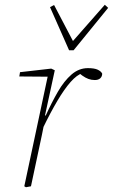

<svg xmlns="http://www.w3.org/2000/svg" viewBox="-20 -782 474 806"><path d="M160 -244 158 -297H172Q197 -352 223 -397Q249 -442 280 -469Q311 -496 349 -496Q376 -496 390 -489.5Q404 -483 409 -473Q409 -461 401 -453.5Q393 -446 378 -446Q364 -446 351.5 -450.5Q339 -455 325 -465L311 -476L345 -478L328 -476Q303 -468 276.5 -438Q250 -408 221 -359Q192 -310 160 -244ZM82 0 183 -474 188 -460 61 -461 64 -479 195 -494 210 -487 169 -298 172 -296 156 -216Q144 -162 133 -108Q122 -54 110 0L89 4ZM207 -761 293 -597H275L420 -762L434 -749L289 -571H270L190 -752Z"/></svg>

Font: Source Serif 4 ExtraLight
Style: Italic
Weight: 250
Italic angle: -12°
Designer: Frank Grießhammer
Foundry: Adobe Systems Incorporated
Version: Version 4.004;hotconv 1.0.116;makeotfexe 2.5.65601